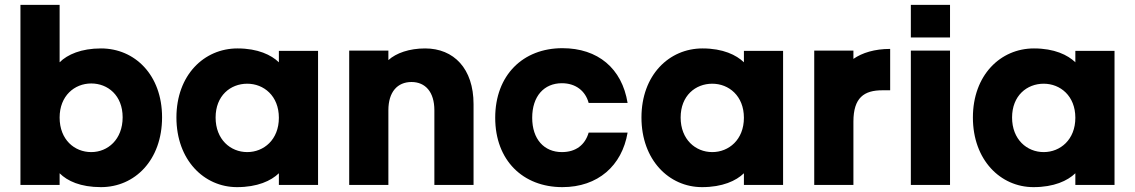

<svg xmlns="http://www.w3.org/2000/svg" viewBox="-20 -760 4664 789"><path d="M395 -561C314 -561 257 -536 225 -504V-740H64V0H225V-48C257 -16 311 9 395 9C534 9 646 -102 646 -278C646 -452 534 -561 395 -561ZM225 -277C225 -366 286 -417 355 -417C423 -417 484 -368 484 -278C484 -187 423 -135 355 -135C286 -135 225 -186 225 -277Z M954 9C1038 9 1094 -17 1126 -48V0H1287V-551H1126V-504C1095 -534 1040 -561 956 -561C818 -561 705 -451 705 -277C705 -103 818 9 954 9ZM866 -277C866 -367 927 -416 996 -416C1064 -416 1126 -366 1126 -276C1126 -186 1064 -135 996 -135C927 -135 866 -187 866 -277Z M1415 -552V0H1576V-307C1576 -382 1613 -423 1671 -423C1728 -423 1765 -382 1765 -307V0H1926V-332C1926 -478 1845 -561 1727 -561C1662 -561 1608 -542 1576 -513V-552Z M2291 -562C2129 -562 2015 -451 2015 -276C2015 -101 2129 9 2291 9C2437 9 2536 -79 2559 -215H2399C2384 -164 2346 -135 2289 -135C2216 -135 2167 -188 2167 -276C2167 -365 2216 -418 2289 -418C2346 -418 2386 -386 2399 -337H2559C2536 -479 2437 -562 2291 -562Z M2865 9C2949 9 3005 -17 3037 -48V0H3198V-551H3037V-504C3006 -534 2951 -561 2867 -561C2729 -561 2616 -451 2616 -277C2616 -103 2729 9 2865 9ZM2777 -277C2777 -367 2838 -416 2907 -416C2975 -416 3037 -366 3037 -276C3037 -186 2975 -135 2907 -135C2838 -135 2777 -187 2777 -277Z M3326 -552V0H3487V-260C3487 -359 3531 -389 3606 -389H3638V-559C3574 -559 3523 -543 3487 -518V-552Z M3723 -552V0H3884V-552ZM3723 -606H3884V-740H3723Z M4227 9C4311 9 4367 -17 4399 -48V0H4560V-551H4399V-504C4368 -534 4313 -561 4229 -561C4091 -561 3978 -451 3978 -277C3978 -103 4091 9 4227 9ZM4139 -277C4139 -367 4200 -416 4269 -416C4337 -416 4399 -366 4399 -276C4399 -186 4337 -135 4269 -135C4200 -135 4139 -187 4139 -277Z"/></svg>

Font: Malmofest
Style: Bold
Weight: 700
Designer: Jonny Pinhorn (Poppins), Kolossal
Version: Version 1.004;Glyphs 3.1.2 (3151)